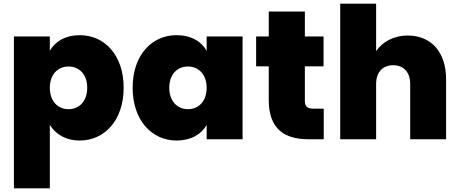

<svg xmlns="http://www.w3.org/2000/svg" viewBox="-20 -760 2507 1048"><path d="M252 -561H56V268H252V-78C283 -29 336 7 416 7C549 7 655 -102 655 -281C655 -461 549 -568 416 -568C337 -568 281 -534 252 -483ZM456 -281C456 -205 410 -164 354 -164C298 -164 252 -205 252 -281C252 -356 298 -397 354 -397C410 -397 456 -357 456 -281Z M704 -281C704 -102 810 7 943 7C1023 7 1079 -27 1108 -78V0H1304V-561H1108V-483C1079 -534 1023 -568 943 -568C810 -568 704 -461 704 -281ZM1108 -281C1108 -205 1062 -164 1006 -164C950 -164 904 -205 904 -281C904 -357 950 -397 1006 -397C1062 -397 1108 -356 1108 -281Z M1447 -213C1447 -52 1538 0 1662 0H1747V-167H1690C1657 -167 1644 -179 1644 -210V-398H1746V-561H1644V-697H1447V-561H1378V-398H1447Z M1837 0H2033V-301C2033 -366 2068 -404 2127 -404C2183 -404 2219 -366 2219 -301V0H2415V-327C2415 -475 2334 -566 2206 -566C2125 -566 2066 -529 2033 -481V-740H1837Z"/></svg>

Font: SVN-Poppins ExtraBold
Style: Regular
Weight: 800
Designer: Ninad Kale (Devanagari), Jonny Pinhorn (Latin)
Foundry: Indian Type Foundry
Version: Version 3.002 2017; ttfautohint (v1.8.3)